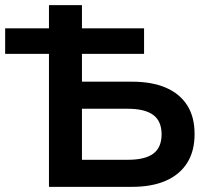

<svg xmlns="http://www.w3.org/2000/svg" viewBox="-32 -725 818 745"><path d="M158 0V-516H-12V-615H158V-705H286V-615H527V-516H286V-408H481Q557 -408 611 -385Q665 -362 694 -317Q723 -272 723 -205Q723 -138 694 -92.5Q665 -47 611 -23.5Q557 0 481 0ZM286 -105H464Q531 -105 563 -129Q595 -153 595 -204Q595 -255 562.5 -279Q530 -303 464 -303H286Z"/></svg>

Font: Nunito Sans 10pt
Style: Bold
Weight: 700
Designer: Vernon Adams
Foundry: Vernon Adams
Version: Version 3.101;gftools[0.9.27]